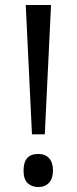

<svg xmlns="http://www.w3.org/2000/svg" viewBox="-20 -734 307 768"><path d="M159.2 -196.8H107.9L83 -713.9H184.1ZM74.2 -51.8Q74.2 -118.2 132.8 -118.2Q161.1 -118.2 176.5 -101.1Q191.9 -84 191.9 -51.8Q191.9 -20.5 176.3 -3.2Q160.6 14.2 132.8 14.2Q107.4 14.2 90.8 -1.2Q74.2 -16.6 74.2 -51.8Z"/></svg>

Font: f1_56222 
Style: Regular
Weight: 400
Foundry: Ascender Corporation
Version: Version 1.10